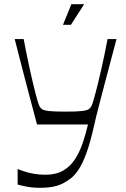

<svg xmlns="http://www.w3.org/2000/svg" viewBox="-20 -886 599 914"><path d="M63.9 -7.4V-81.2Q74.9 -77 94.5 -70.3Q114.1 -63.6 140.4 -58.9Q166.7 -54.2 195.3 -54.2Q246.3 -54.2 280.4 -73.8Q314.4 -93.4 336.5 -127.4Q358.6 -161.4 373.4 -204.3Q388.1 -247.1 398.9 -293.4H156.3Q138.9 -359.6 124.9 -411.4Q111 -463.1 99.4 -508.2Q87.9 -553.3 75.8 -599.5Q63.7 -645.7 50 -700H92.6Q107.6 -621.3 122.1 -555.4Q136.7 -489.6 148 -445.5Q159.3 -401.4 164.4 -388.1Q169.7 -374.7 178.4 -367.6Q187.1 -360.4 211.9 -357.5Q236.6 -354.6 290.6 -354.6Q345.4 -354.6 370.6 -357.5Q395.7 -360.4 404.5 -367.6Q413.3 -374.7 418.4 -388.1Q423.6 -401.4 435.3 -445.5Q447 -489.6 462 -555.4Q477 -621.3 492 -700H534.6Q523.1 -655.9 509.6 -605.6Q496 -555.3 482.8 -504.6Q469.6 -454 457.9 -409.3Q446.1 -364.6 438.1 -332.2Q430 -299.9 427.6 -286.6Q409.3 -206 391.1 -156.4Q372.9 -106.9 354.2 -78.9Q335.6 -51 317.5 -37.4Q299.4 -23.7 282 -14.3Q261 -3 234 2.5Q207 8 170 8Q135 8 106.8 2.4Q78.6 -3.1 63.9 -7.4ZM279.9 -768 319.7 -866H380.6L317.7 -768Z"/></svg>

Font: Ojuju ExtraLight
Style: Regular
Weight: 200
Designer: Chisaokwu Joboson, Mirko Velimirovic
Foundry: Udi Foundry
Version: Version 1.000